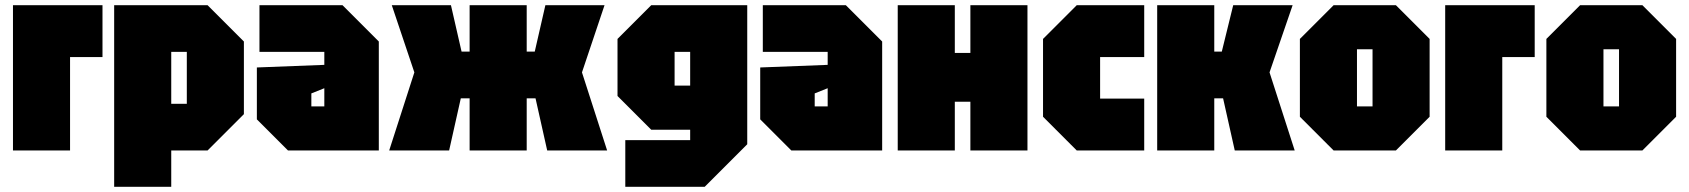

<svg xmlns="http://www.w3.org/2000/svg" viewBox="-20 -580 6510 740"><path d="M30 0V-560H375V-360H250V0Z M420 140V-560H780L920 -420V-140L780 0H640V140ZM700 -380H640V-180H700Z M970 -120V-320L1230 -330V-380H980V-560H1300L1440 -420V0H1090ZM1180 -220V-170H1230V-240Z M2010 0H1790V-201H1756L1711 0H1480L1577 -301L1490 -560H1718L1759 -381H1790V-560H2010V-381H2041L2082 -560H2310L2223 -301L2320 0H2089L2044 -201H2010Z M2390 140V-40H2640V-80H2490L2360 -210V-430L2490 -560H2860V-24L2696 140ZM2580 -380V-250H2640V-380Z M2910 -120V-320L3170 -330V-380H2920V-560H3240L3380 -420V0H3030ZM3120 -220V-170H3170V-240Z M3440 0V-560H3660V-376H3720V-560H3940V0H3720V-188H3660V0Z M4000 -130V-430L4130 -560H4390V-360H4220V-200H4390V0H4130Z M4440 0V-560H4660V-381H4689L4733 -560H4962L4873 -301L4970 0H4739L4694 -201H4660V0Z M4990 -130V-430L5120 -560H5360L5490 -430V-130L5360 0H5120ZM5210 -170H5270V-390H5210Z M5550 0V-560H5895V-360H5770V0Z M5940 -130V-430L6070 -560H6310L6440 -430V-130L6310 0H6070ZM6160 -170H6220V-390H6160Z"/></svg>

Font: Tektur Condensed Black
Style: Regular
Weight: 900
Width: 3
Designer: Adam Jagosz
Foundry: Adam Jagosz
Version: Version 1.005;gftools[0.9.30]